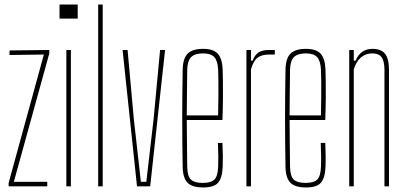

<svg xmlns="http://www.w3.org/2000/svg" viewBox="-20 -820 1790 845"><path d="M18 0V-15L173 -580L22 -578V-598L197 -600V-585L41 -20H188V0Z M242 -738V-800H322V-738ZM272 0V-600H292V0Z M412 0V-800H432V0Z M583 0 519.5 -600H541.5L569 -296L600 -20H624L656 -296L684.5 -600H706.5L641 0Z M874 5Q825.5 5 805.2 -16Q785 -37 784 -85Q783 -138.5 782.5 -192.2Q782 -246 782 -299.5Q782 -353 782.5 -406.8Q783 -460.5 784 -514Q785 -563 806 -584Q827 -605 874 -605Q918.5 -605 938.2 -584Q958 -563 960 -514Q960.5 -496 961 -465Q961.5 -434 961.2 -390.5Q961 -347 959 -292H802Q802 -245.5 802.8 -196Q803.5 -146.5 804 -85Q805 -44 820.5 -29.5Q836 -15 872 -15Q908 -15 923.2 -29.5Q938.5 -44 940 -85Q941 -107.5 940.8 -133.2Q940.5 -159 939 -191H959Q960.5 -159 960.8 -133Q961 -107 960 -85Q958 -37 940 -16Q922 5 874 5ZM802 -312H940Q941 -356.5 941.2 -395.5Q941.5 -434.5 941.2 -464.8Q941 -495 940 -514Q938 -552.5 923 -568.8Q908 -585 874 -585Q837.5 -585 821.2 -568.8Q805 -552.5 804 -514Q803.5 -455 802.8 -406.5Q802 -358 802 -312Z M1064.5 0V-600H1084.5V-553H1091.5Q1102 -579.5 1118.8 -589.8Q1135.5 -600 1164.5 -600Q1170.5 -600 1177 -600Q1183.5 -600 1189.5 -600V-580H1164.5Q1131 -580 1112.8 -565.5Q1094.5 -551 1084.5 -514V0Z M1326.5 5Q1278 5 1257.8 -16Q1237.5 -37 1236.5 -85Q1235.5 -138.5 1235 -192.2Q1234.5 -246 1234.5 -299.5Q1234.5 -353 1235 -406.8Q1235.5 -460.5 1236.5 -514Q1237.5 -563 1258.5 -584Q1279.5 -605 1326.5 -605Q1371 -605 1390.8 -584Q1410.5 -563 1412.5 -514Q1413 -496 1413.5 -465Q1414 -434 1413.8 -390.5Q1413.5 -347 1411.5 -292H1254.5Q1254.5 -245.5 1255.2 -196Q1256 -146.5 1256.5 -85Q1257.5 -44 1273 -29.5Q1288.5 -15 1324.5 -15Q1360.5 -15 1375.8 -29.5Q1391 -44 1392.5 -85Q1393.5 -107.5 1393.2 -133.2Q1393 -159 1391.5 -191H1411.5Q1413 -159 1413.2 -133Q1413.5 -107 1412.5 -85Q1410.5 -37 1392.5 -16Q1374.5 5 1326.5 5ZM1254.5 -312H1392.5Q1393.5 -356.5 1393.8 -395.5Q1394 -434.5 1393.8 -464.8Q1393.5 -495 1392.5 -514Q1390.5 -552.5 1375.5 -568.8Q1360.5 -585 1326.5 -585Q1290 -585 1273.8 -568.8Q1257.5 -552.5 1256.5 -514Q1256 -455 1255.2 -406.5Q1254.5 -358 1254.5 -312Z M1517 0V-600H1537V-553H1545Q1555 -578 1573.8 -591.5Q1592.5 -605 1618 -605Q1657 -605 1674.2 -584Q1691.5 -563 1692 -514V0H1672V-514Q1671.5 -552.5 1659 -568.8Q1646.5 -585 1618 -585Q1589 -585 1568 -566.8Q1547 -548.5 1537 -514V0Z"/></svg>

Font: Big Shoulders Thin
Style: Regular
Weight: 100
Designer: Patric King
Foundry: XO Type Co
Version: Version 2.002